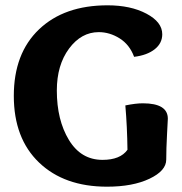

<svg xmlns="http://www.w3.org/2000/svg" viewBox="-20 -693 685 723"><path d="M606 -92Q606 -50 543 -20Q480 10 383 10Q222 10 127 -81Q32 -172 32 -332Q32 -492 127 -582.5Q222 -673 385 -673Q472 -673 531.5 -641.5Q591 -610 591 -564Q591 -530 562.5 -507.5Q534 -485 485 -479Q468 -525 430.5 -548.5Q393 -572 352 -572Q286 -572 240 -510Q194 -448 194 -352Q194 -241 239.5 -166Q285 -91 366 -91Q433 -91 460 -129Q459 -215 452 -296Q491 -304 518 -304Q612 -304 612 -246Q612 -243 609 -188Q606 -133 606 -92Z"/></svg>

Font: Overlock Black
Style: Regular
Weight: 900
Designer: Dario Muhafara
Foundry: Dario Manuel Muhafara
Version: Version 1.002